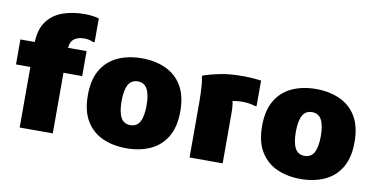

<svg xmlns="http://www.w3.org/2000/svg" viewBox="-75 -987 2385 1211"><g transform="rotate(10 1118.0 -382.0)"><path d="M100 0V-388H8V-548H100Q103 -630 139.5 -680Q176 -730 238 -753Q300 -776 380 -776Q410 -776 433.5 -772.5Q457 -769 472 -764V-612H460Q451 -617 436.5 -620.5Q422 -624 404 -624Q366 -624 341.5 -607Q317 -590 313 -548H432V-388H312V0Z M488 -276Q488 -376 526 -439.5Q564 -503 631 -533.5Q698 -564 784 -564Q870 -564 937 -533.5Q1004 -503 1042 -439.5Q1080 -376 1080 -276Q1080 -176 1042 -112.5Q1004 -49 937 -18.5Q870 12 784 12Q698 12 631 -18.5Q564 -49 526 -112.5Q488 -176 488 -276ZM704 -276Q704 -207 723 -171.5Q742 -136 784 -136Q826 -136 845 -171.5Q864 -207 864 -276Q864 -345 845 -380.5Q826 -416 784 -416Q742 -416 723 -380.5Q704 -345 704 -276Z M1188 0V-356Q1188 -376 1187 -407Q1186 -438 1183.5 -468Q1181 -498 1176 -516L1180 -524Q1225 -539 1284.5 -551.5Q1344 -564 1440 -564Q1451 -564 1481 -562.5Q1511 -561 1548 -556V-392H1536Q1500 -404 1456 -404Q1420 -404 1393 -398Q1400 -371 1400 -316V0Z M1604 -276Q1604 -376 1642 -439.5Q1680 -503 1747 -533.5Q1814 -564 1900 -564Q1986 -564 2053 -533.5Q2120 -503 2158 -439.5Q2196 -376 2196 -276Q2196 -176 2158 -112.5Q2120 -49 2053 -18.5Q1986 12 1900 12Q1814 12 1747 -18.5Q1680 -49 1642 -112.5Q1604 -176 1604 -276ZM1820 -276Q1820 -207 1839 -171.5Q1858 -136 1900 -136Q1942 -136 1961 -171.5Q1980 -207 1980 -276Q1980 -345 1961 -380.5Q1942 -416 1900 -416Q1858 -416 1839 -380.5Q1820 -345 1820 -276Z"/></g></svg>

Font: Kufam Black
Style: Regular
Weight: 900
Designer: Wael Morcos, Artur Schmal
Foundry: Original Type
Version: Version 1.301; ttfautohint (v1.8.3)